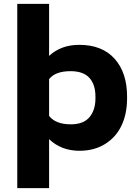

<svg xmlns="http://www.w3.org/2000/svg" viewBox="-20 -770 725 993"><path d="M69.3 203.1V-750H233.9V-481Q295.9 -538.1 389.6 -538.1Q508.3 -538.1 572.8 -466.1Q637.2 -394 637.2 -271V-260.7Q637.2 -183.1 609.4 -122.6Q581.5 -62 524.9 -26.1Q468.3 9.8 391.1 9.8Q296.9 9.8 233.9 -50.3V203.1ZM344.7 -401.9Q266.1 -401.9 233.9 -360.8V-170.4Q268.1 -127 346.2 -127Q411.6 -127 442.6 -163.8Q473.6 -200.7 473.6 -260.7V-271Q473.6 -332.5 442.4 -367.2Q411.1 -401.9 344.7 -401.9Z"/></svg>

Font: Bert Sans Black
Style: Regular
Weight: 900
Designer: Christian Robertson, Adam Twardoch, & Cristiano Sobral
Foundry: Google
Version: Version 12.135;January 10, 2020;FontCreator 12.0.0.2547 64-b